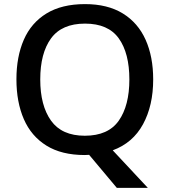

<svg xmlns="http://www.w3.org/2000/svg" viewBox="-20 -745 826 935"><path d="M726 -358Q726 -231 676.5 -140Q627 -49 529 -13L700 170H549L414 9Q409 9 403.5 9.5Q398 10 393 10Q280 10 206 -36Q132 -82 96 -165Q60 -248 60 -359Q60 -469 96 -551.5Q132 -634 206.5 -679.5Q281 -725 394 -725Q504 -725 578 -679.5Q652 -634 689 -551.5Q726 -469 726 -358ZM176 -358Q176 -231 228.5 -157.5Q281 -84 393 -84Q507 -84 558.5 -157.5Q610 -231 610 -358Q610 -486 558.5 -558Q507 -630 394 -630Q281 -630 228.5 -558Q176 -486 176 -358Z"/></svg>

Font: Noto Kufi Arabic Medium
Style: Regular
Weight: 500
Designer: Monotype Design Team, David Williams, Khaled Hosny
Foundry: Google LLC
Version: Version 2.109; ttfautohint (v1.8.4.7-5d5b)